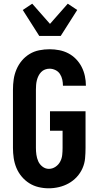

<svg xmlns="http://www.w3.org/2000/svg" viewBox="-20 -1009 540 1037"><path d="M243 8Q215 8 188 1.5Q161 -5 138 -19.5Q115 -34 97 -55.5Q79 -77 68.5 -102.5Q58 -128 54 -155.5Q50 -183 50 -210V-525Q50 -553 54 -580.5Q58 -608 69 -634Q80 -660 98 -681.5Q116 -703 140 -717.5Q164 -732 192 -737.5Q220 -743 248 -743Q274 -743 300 -738Q326 -733 349 -721Q372 -709 390.5 -690Q409 -671 421 -647.5Q433 -624 438.5 -598Q444 -572 444 -546H320Q320 -562 316.5 -578.5Q313 -595 304 -609Q295 -623 279.5 -630.5Q264 -638 248 -638Q235 -638 223 -633.5Q211 -629 202 -619.5Q193 -610 187.5 -598.5Q182 -587 179 -575Q176 -563 175 -550Q174 -537 174 -525V-210Q174 -192 176.5 -173.5Q179 -155 186.5 -138Q194 -121 209.5 -109Q225 -97 244 -97Q263 -97 279.5 -108Q296 -119 305 -136Q314 -153 316 -172Q318 -191 318 -210V-303H250V-408H442V-210Q442 -182 439.5 -154Q437 -126 425.5 -100Q414 -74 394.5 -53Q375 -32 350.5 -18.5Q326 -5 298.5 1.5Q271 8 243 8ZM192 -815 103 -955 154 -989 250 -880 346 -989 397 -955 308 -815Z"/></svg>

Font: Iosevka SS18 Extrabold
Style: Regular
Weight: 800
Monospace: yes
Designer: Belleve Invis
Foundry: Belleve Invis
Version: Version 25.1.1; ttfautohint (v1.8.4)